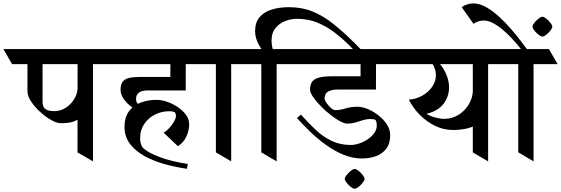

<svg xmlns="http://www.w3.org/2000/svg" viewBox="-74 -950 3345 1145"><path d="M415.5 -403.8 418 -257.8Q397.9 -239.3 370.4 -227.3Q342.8 -215.3 288.1 -215.3Q264.2 -215.3 230.7 -234.4Q197.3 -253.4 165 -283Q132.8 -312.5 111.3 -345.2Q89.8 -377.9 89.8 -405.3V-635.3H179.7V-343.8Q179.7 -317.4 190.9 -305.4Q202.1 -293.5 218.3 -290.3Q234.4 -287.1 249 -287.1Q285.6 -287.1 316.7 -306.4Q347.7 -325.7 367.4 -357.2Q387.2 -388.7 389.2 -424.8ZM406.7 -657.2 459 -567.4H-2L-53.7 -657.2ZM571.8 -657.2 624 -567.4H170.9L118.7 -657.2ZM388.2 -41 388.7 -647.5H480.5V12.2Z M941.9 -608.4H1033.7V-410.6H807.1Q737.3 -410.6 737.3 -359.4Q737.3 -333.5 760.5 -321Q783.7 -308.6 821.3 -299.8L790 -268.6Q769.5 -275.4 744.9 -289.6Q720.2 -303.7 697.3 -323.2Q674.3 -342.8 659.7 -366.2Q645 -389.6 645 -415.5Q645 -449.7 659.9 -465.6Q674.8 -481.4 700.2 -486.3Q725.6 -491.2 756.8 -491.2H941.9ZM860.8 -354.5Q888.7 -354.5 921.9 -343.3Q955.1 -332 985.1 -312Q1015.1 -292 1034.7 -265.9Q1054.2 -239.7 1054.2 -209.5Q1054.2 -172.4 1037.4 -135.7Q1020.5 -99.1 986.8 -78.1L901.9 -158.7Q918.9 -168 935.8 -186.8Q952.6 -205.6 963.9 -225.3Q975.1 -245.1 975.1 -257.8Q975.1 -267.6 973.1 -272.7Q971.2 -277.8 969.7 -279.3Q967.3 -281.7 959.2 -284.2Q951.2 -286.6 934.6 -286.6Q889.2 -286.6 849.9 -266.6Q810.5 -246.6 786.1 -210.7Q761.7 -174.8 761.7 -126.5Q761.7 -104.5 766.8 -90.1Q772 -75.7 776.9 -70.3Q805.7 -40.5 877.4 -13.7Q949.2 13.2 1045.9 27.8L1040.5 56.6Q975.6 47.4 909.9 29.3Q844.2 11.2 789.6 -18.3Q734.9 -47.9 701.7 -91.1Q668.5 -134.3 668.5 -192.9Q668.5 -249 693.8 -284.7Q719.2 -320.3 762.7 -337.4Q806.2 -354.5 860.8 -354.5ZM964.8 -657.2 1017.1 -567.4H567.9L516.1 -657.2ZM1125 -657.2 1177.2 -567.4H729L676.3 -657.2Z M1269 -657.2 1321.3 -567.4H1121.6L1069.8 -657.2ZM1396.5 -657.2 1448.2 -567.4H1249L1196.8 -657.2ZM1213.4 -41.5V-656.2H1304.7V12.2Z M1667.5 -657.2 1719.2 -567.4H1392.6L1340.8 -657.2ZM1591.8 -579.6 1519 -604Q1491.7 -644.5 1469.5 -683.6Q1447.3 -722.7 1447.3 -764.2Q1447.3 -816.9 1474.4 -848.1Q1501.5 -879.4 1547.4 -893.3Q1593.3 -907.2 1649.4 -907.2Q1726.6 -907.2 1790.3 -881.3Q1854 -855.5 1915.5 -806.2Q1977.1 -756.8 2047.4 -686.5Q2057.1 -677.2 2074.5 -658.9Q2091.8 -640.6 2101.6 -630.4L2077.6 -608.9Q2066.4 -620.6 2047.1 -640.6Q2027.8 -660.6 2016.1 -672.4Q1974.6 -714.4 1926.5 -752.2Q1878.4 -790 1821.5 -814Q1764.6 -837.9 1696.8 -837.9Q1660.6 -837.9 1625.7 -824Q1590.8 -810.1 1568.1 -781.7Q1545.4 -753.4 1545.4 -709Q1545.4 -671.9 1558.8 -639.4Q1572.3 -606.9 1591.8 -579.6ZM1484.4 -41.5V-656.2H1575.7V12.2Z M2030.8 -657.2 2083 -567.4H1663.6L1611.8 -657.2ZM2329.6 -657.2 2381.8 -567.4H1859.4L1807.1 -657.2ZM2168.5 -600.1 2168 -416H1938.5Q1905.8 -416 1883.8 -404.5Q1861.8 -393.1 1861.8 -362.8Q1861.8 -352.5 1873.3 -335.9Q1884.8 -319.3 1899.7 -306.2Q1914.6 -293 1925.3 -293Q1953.6 -293 1986.1 -303.2Q2018.6 -313.5 2057.6 -313.5Q2085.9 -313.5 2119.4 -299.6Q2152.8 -285.6 2183.3 -261.7Q2213.9 -237.8 2233.4 -207.5Q2252.9 -177.2 2252.9 -144.5Q2252.9 -94.2 2229.7 -63.5Q2206.5 -32.7 2168.5 -18.8Q2130.4 -4.9 2084.5 -4.9Q2030.3 -4.9 1977.3 -26.1Q1924.3 -47.4 1874.3 -82.8Q1824.2 -118.2 1779.5 -160.9Q1734.9 -203.6 1696.8 -246.1L1720.7 -266.6Q1763.2 -218.8 1806.9 -177.2Q1850.6 -135.7 1902.1 -110.6Q1953.6 -85.4 2018.6 -85.4Q2041 -85.4 2067.6 -94.2Q2094.2 -103 2118.2 -118.9Q2142.1 -134.8 2157.5 -155.8Q2172.9 -176.8 2172.9 -201.2Q2172.9 -217.3 2170.2 -224.9Q2167.5 -232.4 2165 -234.4Q2159.2 -240.2 2132.3 -240.2Q2111.8 -240.2 2090.3 -233.4Q2068.8 -226.6 2045.9 -219.7Q2022.9 -212.9 1997.1 -212.9Q1980.5 -212.9 1954.3 -226.8Q1928.2 -240.7 1899.2 -263.4Q1870.1 -286.1 1843.8 -312Q1814.5 -341.3 1794.7 -369.4Q1774.9 -397.5 1774.9 -415.5Q1774.9 -440.4 1784.7 -458.3Q1794.4 -476.1 1822.5 -485.6Q1850.6 -495.1 1905.3 -495.1H2076.2V-600.1ZM1981.9 116.7Q1981.9 107.9 1992.9 93.8Q2003.9 79.6 2018.1 68.6Q2032.2 57.6 2041 57.6Q2049.8 57.6 2064 68.6Q2078.1 79.6 2089.1 93.8Q2100.1 107.9 2100.1 116.7Q2100.1 125.5 2089.1 139.6Q2078.1 153.8 2064 164.8Q2049.8 175.8 2041 175.8Q2032.2 175.8 2018.1 164.8Q2003.9 153.8 1992.9 139.6Q1981.9 125.5 1981.9 116.7Z M2481.9 -598.6H2519.5Q2561.5 -562 2582.8 -517.1Q2604 -472.2 2604 -428.7Q2604 -374.5 2570.8 -330.8Q2537.6 -287.1 2469.7 -271.5Q2489.7 -257.8 2520.8 -249.5Q2551.8 -241.2 2575.7 -241.2Q2620.6 -241.2 2658.2 -263.9Q2695.8 -286.6 2719.5 -324.2Q2743.2 -361.8 2746.1 -405.3L2772 -385.3V-212.4Q2755.9 -195.3 2715.6 -185.1Q2675.3 -174.8 2626 -174.8Q2570.8 -174.8 2519.8 -200Q2468.8 -225.1 2428.5 -266.1Q2388.2 -307.1 2364.3 -355.5Q2407.7 -358.9 2444.3 -379.6Q2481 -400.4 2503.2 -432.4Q2525.4 -464.4 2525.4 -502Q2525.4 -525.4 2515.1 -550Q2504.9 -574.7 2481.9 -598.6ZM2695.3 -657.2 2747.6 -567.4H2326.2L2274.4 -657.2ZM2928.7 -657.2 2981 -567.4H2550.8L2498.5 -657.2ZM2745.6 -41V-657.2H2836.9V12.2Z M3072.3 -657.2 3124.5 -567.4H2924.8L2873 -657.2ZM3199.7 -657.2 3251.5 -567.4H3052.2L3000 -657.2ZM3016.6 -41.5V-656.2H3107.9V12.2ZM3090.8 -626H3058.6Q3036.1 -654.8 3006.6 -689.5Q2977.1 -724.1 2943.4 -755.6Q2909.7 -787.1 2875.5 -807.4Q2841.3 -827.6 2810.1 -827.6Q2778.8 -827.6 2749.5 -808.1L2679.2 -907.7Q2713.4 -929.7 2748 -929.7Q2785.2 -929.7 2824.5 -907.7Q2863.8 -885.7 2902.3 -850.3Q2940.9 -814.9 2976.3 -773.9Q3011.7 -732.9 3041 -693.8Q3070.3 -654.8 3090.8 -626Z M3101.6 -791Q3101.6 -799.8 3112.5 -814Q3123.5 -828.1 3137.7 -839.1Q3151.9 -850.1 3160.6 -850.1Q3169.4 -850.1 3183.6 -839.1Q3197.8 -828.1 3208.7 -814Q3219.7 -799.8 3219.7 -791Q3219.7 -782.2 3208.7 -768.1Q3197.8 -753.9 3183.6 -742.9Q3169.4 -731.9 3160.6 -731.9Q3151.9 -731.9 3137.7 -742.9Q3123.5 -753.9 3112.5 -768.1Q3101.6 -782.2 3101.6 -791Z"/></svg>

Font: Annapurna SIL
Style: Bold
Weight: 700
Designer: Peter Martin, Annie Olsen
Foundry: SIL International
Version: Version 2.000